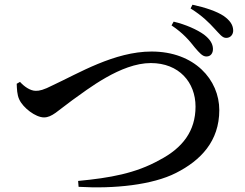

<svg xmlns="http://www.w3.org/2000/svg" viewBox="-20 -826 1040 816"><path d="M808 -624C827 -602 841 -585 858 -586C876 -586 886 -601 885 -620C884 -640 873 -659 847 -679C818 -700 769 -722 718 -734L709 -718C759 -685 786 -652 808 -624ZM891 -705C913 -682 925 -664 942 -665C960 -665 972 -680 971 -698C970 -722 956 -740 931 -758C901 -778 853 -794 798 -806L790 -790C840 -759 870 -728 891 -705ZM65 -478 51 -470C52 -449 52 -424 62 -403C78 -368 131 -327 167 -327C201 -327 225 -355 287 -400C352 -446 493 -558 621 -558C741 -558 811 -476 811 -373C811 -269 756 -197 658 -146C556 -89 448 -70 312 -57L314 -32C465 -23 628 -40 728 -91C833 -144 912 -226 912 -358C912 -487 807 -607 624 -607C466 -607 313 -514 205 -464C164 -443 148 -440 132 -440C108 -440 82 -459 65 -478Z"/></svg>

Font: Noto Serif CJK JP SemiBold
Style: Regular
Weight: 600
Designer: Ryoko NISHIZUKA 西塚涼子 (kana & ideographs); Frank Grießhammer (Latin, Greek & Cyrillic); Wenlong ZHANG 张文龙 (bopomofo); San
Foundry: Adobe
Version: Version 2.001;hotconv 1.1.0;makeotfexe 2.6.0